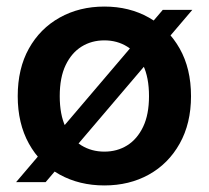

<svg xmlns="http://www.w3.org/2000/svg" viewBox="-20 -553 636 585"><path d="M298 12Q222 12 162 -21Q102 -54 68 -115.5Q34 -177 34 -260Q34 -344 68 -405Q102 -466 162 -499.5Q222 -533 298 -533Q374 -533 433.5 -499.5Q493 -466 527.5 -405Q562 -344 562 -260Q562 -177 527.5 -115.5Q493 -54 433.5 -21Q374 12 298 12ZM298 -91Q337 -91 367.5 -110Q398 -129 416 -166.5Q434 -204 434 -260Q434 -317 416 -354.5Q398 -392 367.5 -411Q337 -430 298 -430Q259 -430 228.5 -411Q198 -392 180 -354.5Q162 -317 162 -260Q162 -204 179.5 -166.5Q197 -129 228 -110Q259 -91 298 -91ZM119 2H29L476 -523H566Z"/></svg>

Font: TikTok Sans 24pt SemiBold
Style: Regular
Weight: 600
Version: Version 4.000